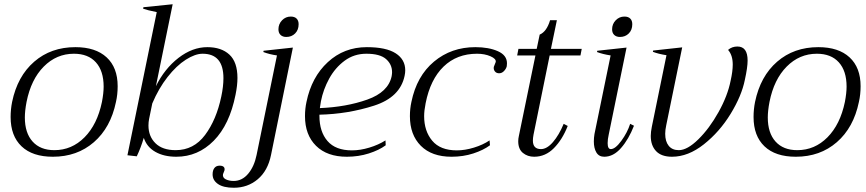

<svg xmlns="http://www.w3.org/2000/svg" viewBox="-20 -728 4079 904"><path d="M30 -177Q30 -213 37 -248Q62 -369 141 -437.5Q220 -506 335 -506Q430 -506 482 -458Q534 -410 534 -322Q534 -283 526 -248Q501 -127 422 -58.5Q343 10 229 10Q133 10 81.5 -39Q30 -88 30 -177ZM460 -248Q468 -290 468 -320Q468 -394 431.5 -434.5Q395 -475 328 -475Q246 -475 186 -414.5Q126 -354 105 -248Q97 -206 97 -175Q97 -102 133.5 -61.5Q170 -21 236 -21Q318 -21 378 -81.5Q438 -142 460 -248Z M657 -79Q643 -32 624 8L580 3L718 -671Q673 -680 654 -687L655 -694L793 -708L714 -322Q755 -405 820.5 -455.5Q886 -506 956 -506Q1022 -506 1060 -471Q1098 -436 1098 -361Q1098 -326 1089 -282Q1061 -141 986.5 -65.5Q912 10 810 10Q752 10 711.5 -13Q671 -36 657 -79ZM1022 -274Q1032 -321 1032 -360Q1032 -475 934 -475Q899 -475 855 -447Q811 -419 769 -365.5Q727 -312 697 -241L682 -168Q679 -153 679 -137Q679 -86 712 -53.5Q745 -21 807 -21Q892 -21 945.5 -92.5Q999 -164 1022 -274Z M1291 -590Q1291 -615 1308 -632.5Q1325 -650 1349 -650Q1367 -650 1376.5 -640.5Q1386 -631 1386 -614Q1386 -587 1369.5 -570.5Q1353 -554 1328 -554Q1311 -554 1301 -563.5Q1291 -573 1291 -590ZM981 93Q981 74 989.5 63Q998 52 1014 52Q1027 52 1033 57.5Q1039 63 1037 74Q1036 78 1033.5 83Q1031 88 1030 92Q1027 108 1042.5 116Q1058 124 1080 124Q1120 124 1148.5 90Q1177 56 1188 2L1284 -467Q1249 -472 1220 -483L1221 -489L1359 -504L1256 2Q1241 76 1193.5 116Q1146 156 1081 156Q1032 156 1006.5 138.5Q981 121 981 93Z M1888 -397Q1888 -385 1885 -371Q1864 -270 1741 -230.5Q1618 -191 1484 -188V-182Q1484 -108 1522 -64Q1560 -20 1637 -20Q1676 -20 1719 -33Q1762 -46 1795 -67L1796 -44Q1765 -21 1716.5 -5.5Q1668 10 1613 10Q1520 10 1468 -41.5Q1416 -93 1416 -181Q1416 -216 1423 -248Q1447 -365 1523.5 -435.5Q1600 -506 1707 -506Q1798 -506 1843 -477Q1888 -448 1888 -397ZM1826 -388Q1826 -425 1797.5 -450Q1769 -475 1705 -475Q1647 -475 1602.5 -442Q1558 -409 1530 -358Q1502 -307 1491 -251Q1487 -229 1486 -219Q1610 -224 1709 -259Q1808 -294 1824 -369Q1826 -381 1826 -388Z M1910 -181Q1910 -216 1917 -248Q1942 -370 2023.5 -438Q2105 -506 2218 -506Q2281 -506 2324 -487Q2367 -468 2367 -430Q2367 -421 2366 -416Q2363 -404 2353 -393.5Q2343 -383 2330 -383Q2317 -383 2310 -392Q2303 -401 2305 -413Q2307 -419 2309.5 -424.5Q2312 -430 2314 -436Q2317 -451 2289.5 -463Q2262 -475 2226 -475Q2131 -475 2068.5 -414.5Q2006 -354 1984 -242Q1977 -207 1977 -181Q1977 -111 2015 -65.5Q2053 -20 2131 -20Q2169 -20 2211.5 -33Q2254 -46 2285 -67L2287 -44Q2256 -21 2208.5 -5.5Q2161 10 2106 10Q2013 10 1961.5 -41.5Q1910 -93 1910 -181Z M2492 -94Q2489 -78 2489 -66Q2489 -26 2527 -26Q2555 -26 2583.5 -59Q2612 -92 2634 -145L2653 -135Q2628 -71 2588 -30.5Q2548 10 2495 10Q2464 10 2442 -8Q2420 -26 2420 -63Q2420 -75 2423 -88L2501 -467H2415L2421 -498H2507L2521 -565Q2554 -579 2570 -633H2602L2574 -498H2719L2713 -467H2568Z M2862 -590Q2862 -615 2879 -632.5Q2896 -650 2920 -650Q2938 -650 2947.5 -640.5Q2957 -631 2957 -614Q2957 -587 2940.5 -570.5Q2924 -554 2899 -554Q2882 -554 2872 -563.5Q2862 -573 2862 -590ZM2776 -62Q2776 -79 2779 -97L2855 -467Q2817 -473 2791 -483L2792 -489L2930 -504L2846 -94Q2841 -72 2841 -54Q2841 -26 2856 -26Q2877 -26 2905.5 -65Q2934 -104 2947 -145L2965 -136Q2940 -72 2904 -31Q2868 10 2825 10Q2800 10 2788 -10Q2776 -30 2776 -62Z M3044 -88Q3044 -106 3049 -131L3118 -468Q3080 -474 3054 -484L3055 -490L3192 -505L3117 -139Q3112 -116 3112 -98Q3112 -62 3128.5 -41.5Q3145 -21 3176 -21Q3216 -21 3268 -72Q3320 -123 3363 -200Q3406 -277 3420 -348Q3430 -392 3430 -424Q3430 -468 3408 -493Q3426 -509 3452 -509Q3500 -509 3500 -443Q3500 -411 3487 -352Q3472 -277 3420 -192Q3368 -107 3294 -48.5Q3220 10 3144 10Q3094 10 3069 -16.5Q3044 -43 3044 -88Z M3528 -177Q3528 -213 3535 -248Q3560 -369 3639 -437.5Q3718 -506 3833 -506Q3928 -506 3980 -458Q4032 -410 4032 -322Q4032 -283 4024 -248Q3999 -127 3920 -58.5Q3841 10 3727 10Q3631 10 3579.5 -39Q3528 -88 3528 -177ZM3958 -248Q3966 -290 3966 -320Q3966 -394 3929.5 -434.5Q3893 -475 3826 -475Q3744 -475 3684 -414.5Q3624 -354 3603 -248Q3595 -206 3595 -175Q3595 -102 3631.5 -61.5Q3668 -21 3734 -21Q3816 -21 3876 -81.5Q3936 -142 3958 -248Z"/></svg>

Font: Trirong Light
Style: Italic
Weight: 300
Italic angle: -12°
Designer: Katatrad Team
Foundry: CadsonDemak
Version: Version 1.001